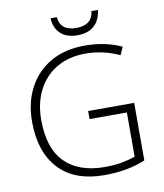

<svg xmlns="http://www.w3.org/2000/svg" viewBox="-97 -988 918 1077"><g transform="rotate(-10 361.5 -449.5)"><path d="M382.3 -360.4H644.5V-32.7Q543.5 9.8 411.6 9.8Q241.2 9.8 151.6 -86.4Q62 -182.6 62 -356Q62 -463.4 105.7 -546.9Q149.4 -630.4 231 -677.7Q312.5 -725.1 426.3 -725.1Q543 -725.1 635.7 -682.1L615.7 -637.2Q522.9 -680.2 423.8 -680.2Q327.1 -680.2 257.8 -638.9Q188.5 -597.7 151.4 -524.7Q114.3 -451.7 114.3 -356.4Q114.3 -194.8 193.6 -114.7Q272.9 -34.7 420.9 -34.7Q474.6 -34.7 517.3 -42.5Q560.1 -50.3 594.7 -63V-314.5H382.3ZM534.7 -909.2Q528.3 -852.5 493.7 -820.8Q459 -789.1 398.4 -789.1Q336.4 -789.1 302.5 -820.6Q268.6 -852.1 264.6 -909.2H300.3Q308.1 -830.6 398.9 -830.6Q488.8 -830.6 498 -909.2Z"/></g></svg>

Font: Open Sans Light
Style: Regular
Weight: 300
Designer: Monotype Design Team
Foundry: Monotype Imaging Inc.
Version: Version 3.000; ttfautohint (v1.8.4)